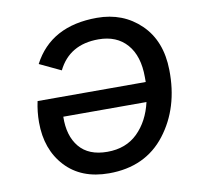

<svg xmlns="http://www.w3.org/2000/svg" viewBox="-77 -751 874 841"><g transform="rotate(-10 360.5 -330.0)"><path d="M342 10Q219 10 148.5 -66Q78 -142 78 -263Q78 -310 88 -356H569V-378Q569 -472 523.5 -524Q478 -576 397 -576Q268 -576 216 -470L121 -515Q202 -670 407 -670Q523 -670 600.5 -595Q678 -520 680 -390Q683 -222 593.5 -106Q504 10 342 10ZM557 -269H187Q185 -184 226.5 -134Q268 -84 351 -84Q434 -84 486 -135Q538 -186 557 -269Z"/></g></svg>

Font: Elaine Sans Medium
Style: Italic
Weight: 500
Italic angle: -13°
Designer: Wei Huang
Foundry: Wei Huang
Version: Version 2.001;December 24, 2019;FontCreator 12.0.0.2547 64-b